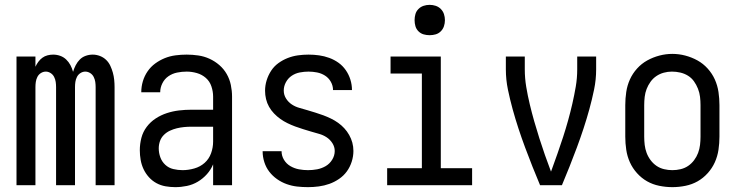

<svg xmlns="http://www.w3.org/2000/svg" viewBox="-20 -763 3040 791"><path d="M48 0V-530H126V-488Q131 -499 138 -508.5Q145 -518 154.5 -525Q164 -532 175.5 -535Q187 -538 199 -538Q214 -538 228 -533Q242 -528 252.5 -518Q263 -508 270 -495Q277 -482 281 -467Q285 -481 292 -494.5Q299 -508 309 -518Q319 -528 333 -533Q347 -538 362 -538Q377 -538 391.5 -532.5Q406 -527 417 -516.5Q428 -506 434.5 -492Q441 -478 445 -463.5Q449 -449 450.5 -434Q452 -419 452 -404V0H374V-404Q374 -415 372.5 -425.5Q371 -436 366 -446Q361 -456 351.5 -462Q342 -468 331 -468Q321 -468 311.5 -462Q302 -456 297 -446Q292 -436 290.5 -425.5Q289 -415 289 -404V0H211V-404Q211 -415 209.5 -425.5Q208 -436 203 -446Q198 -456 188.5 -462Q179 -468 169 -468Q158 -468 148.5 -462Q139 -456 134 -446Q129 -436 127.5 -425.5Q126 -415 126 -404V0Z M702 8Q682 8 662 4.5Q642 1 624.5 -8.5Q607 -18 593.5 -33Q580 -48 571.5 -66Q563 -84 559.5 -104Q556 -124 556 -144Q556 -170 562.5 -195Q569 -220 584.5 -240.5Q600 -261 621.5 -275Q643 -289 667.5 -297Q692 -305 717.5 -308Q743 -311 769 -311H858V-365Q858 -386 851 -407Q844 -428 828 -442Q812 -456 791 -462Q770 -468 749 -468Q729 -468 709.5 -464Q690 -460 674 -449Q658 -438 649 -420Q640 -402 640 -383Q640 -383 640 -383Q640 -383 640 -383Q640 -383 640 -383Q640 -383 640 -383Q640 -383 640 -383Q640 -383 640 -383H562Q562 -383 562 -383Q562 -383 562 -383Q562 -406 568.5 -428Q575 -450 588 -469Q601 -488 619.5 -501.5Q638 -515 659 -523.5Q680 -532 703 -535Q726 -538 749 -538Q773 -538 797 -534.5Q821 -531 843 -521Q865 -511 883.5 -495Q902 -479 914 -458Q926 -437 931 -413Q936 -389 936 -365V0H858V-86Q849 -64 832.5 -45.5Q816 -27 795 -14.5Q774 -2 750 3Q726 8 702 8ZM732 -62Q756 -62 780.5 -69Q805 -76 823 -92Q841 -108 849.5 -131.5Q858 -155 858 -180V-241H769Q753 -241 738 -239.5Q723 -238 708.5 -234.5Q694 -231 680 -224.5Q666 -218 655 -207Q644 -196 639 -181.5Q634 -167 634 -152Q634 -133 640.5 -115Q647 -97 661 -84Q675 -71 694 -66.5Q713 -62 732 -62Z M1249 8Q1226 8 1204 5.5Q1182 3 1161 -4.5Q1140 -12 1121.5 -25Q1103 -38 1089.5 -55.5Q1076 -73 1069 -95Q1062 -117 1062 -139Q1062 -139 1062 -139.5Q1062 -140 1062 -140H1140Q1140 -140 1140 -140Q1140 -140 1140 -140Q1140 -121 1150 -104.5Q1160 -88 1176.5 -78.5Q1193 -69 1211.5 -65.5Q1230 -62 1249 -62Q1268 -62 1286.5 -65.5Q1305 -69 1321.5 -78.5Q1338 -88 1348.5 -105Q1359 -122 1359 -141Q1359 -158 1349.5 -173Q1340 -188 1325.5 -197.5Q1311 -207 1294.5 -211.5Q1278 -216 1261.5 -221Q1245 -226 1228.5 -231Q1212 -236 1196 -242Q1180 -248 1164.5 -255.5Q1149 -263 1135 -273Q1121 -283 1109 -295.5Q1097 -308 1088.5 -323Q1080 -338 1076 -355Q1072 -372 1072 -389Q1072 -411 1078.5 -432Q1085 -453 1097 -471.5Q1109 -490 1127 -503Q1145 -516 1165.5 -524Q1186 -532 1207.5 -535Q1229 -538 1251 -538Q1273 -538 1294.5 -535Q1316 -532 1336.5 -524.5Q1357 -517 1374.5 -504.5Q1392 -492 1404.5 -474Q1417 -456 1423.5 -435Q1430 -414 1430 -393Q1430 -393 1430 -392.5Q1430 -392 1430 -392H1352Q1352 -392 1352 -392Q1352 -392 1352 -392Q1352 -410 1343 -426Q1334 -442 1319 -451.5Q1304 -461 1286.5 -464.5Q1269 -468 1251 -468Q1233 -468 1215 -464.5Q1197 -461 1182 -451Q1167 -441 1158 -424.5Q1149 -408 1149 -390Q1149 -372 1158.5 -357Q1168 -342 1182.5 -332.5Q1197 -323 1213.5 -318.5Q1230 -314 1246.5 -309Q1263 -304 1279.5 -299Q1296 -294 1312 -288Q1328 -282 1343.5 -274.5Q1359 -267 1373 -257Q1387 -247 1398.5 -234.5Q1410 -222 1418.5 -207Q1427 -192 1431.5 -175.5Q1436 -159 1436 -141Q1436 -119 1429 -97Q1422 -75 1409 -57Q1396 -39 1377 -26Q1358 -13 1337 -5.5Q1316 2 1293.5 5Q1271 8 1249 8Z M1575 0V-70H1718V-460H1589V-530H1796V-70H1925V0ZM1750 -618Q1737 -618 1725 -621.5Q1713 -625 1704 -634Q1695 -643 1691.5 -655Q1688 -667 1688 -680Q1688 -693 1691.5 -705Q1695 -717 1704 -726Q1713 -735 1725 -739Q1737 -743 1750 -743Q1763 -743 1775 -739Q1787 -735 1796 -726Q1805 -717 1809 -705Q1813 -693 1813 -680Q1813 -667 1809 -655Q1805 -643 1796 -634Q1787 -625 1775 -621.5Q1763 -618 1750 -618Z M2205 0Q2189 -38 2173.5 -77Q2158 -116 2143.5 -155Q2129 -194 2116 -233.5Q2103 -273 2092 -313Q2081 -353 2072.5 -394Q2064 -435 2064 -477V-530H2142V-477Q2142 -441 2148 -405Q2154 -369 2162.5 -333.5Q2171 -298 2181 -263Q2191 -228 2202 -193.5Q2213 -159 2225 -124.5Q2237 -90 2250 -56L2253 -64Q2265 -97 2277 -131Q2289 -165 2300 -199Q2311 -233 2320.5 -267Q2330 -301 2338 -336Q2346 -371 2352 -406Q2358 -441 2358 -477V-530H2436V-477Q2436 -435 2427.5 -394Q2419 -353 2408 -313Q2397 -273 2384 -233.5Q2371 -194 2356.5 -155Q2342 -116 2326.5 -77Q2311 -38 2295 0Z M2750 8Q2723 8 2696 2.5Q2669 -3 2646 -16Q2623 -29 2604.5 -49.5Q2586 -70 2575 -94.5Q2564 -119 2560 -146Q2556 -173 2556 -200V-330Q2556 -357 2560 -384Q2564 -411 2575 -435.5Q2586 -460 2604.5 -480.5Q2623 -501 2646.5 -514Q2670 -527 2696.5 -534Q2723 -541 2750 -541Q2777 -541 2803.5 -534Q2830 -527 2853.5 -514Q2877 -501 2895.5 -480.5Q2914 -460 2925 -435.5Q2936 -411 2940 -384Q2944 -357 2944 -330V-200Q2944 -173 2940 -146Q2936 -119 2925 -94.5Q2914 -70 2895.5 -49.5Q2877 -29 2854 -16Q2831 -3 2804 2.5Q2777 8 2750 8ZM2750 -62Q2767 -62 2784 -66Q2801 -70 2815 -79.5Q2829 -89 2839.5 -103Q2850 -117 2856 -133Q2862 -149 2864 -166Q2866 -183 2866 -200V-330Q2866 -347 2864 -364Q2862 -381 2855.5 -397.5Q2849 -414 2839 -428Q2829 -442 2814.5 -451Q2800 -460 2783 -464Q2766 -468 2748 -468Q2731 -468 2714.5 -463.5Q2698 -459 2684 -449.5Q2670 -440 2660 -426Q2650 -412 2644 -396.5Q2638 -381 2636 -364Q2634 -347 2634 -330V-200Q2634 -183 2636 -166Q2638 -149 2644 -133Q2650 -117 2660.5 -103Q2671 -89 2685 -79.5Q2699 -70 2716 -66Q2733 -62 2750 -62Z"/></svg>

Font: iosevka_custom_sans_ss08
Style: Regular
Weight: 400
Designer: Belleve Invis
Foundry: Belleve Invis
Version: Version 10.3.0; ttfautohint (v1.8.3)